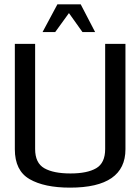

<svg xmlns="http://www.w3.org/2000/svg" viewBox="-20 -850 643 880"><path d="M303 -55Q380 -55 421 -79Q462 -103 462 -167V-649H555V-166Q555 10 301 10Q183 10 115.5 -29Q48 -68 48 -166V-649H141V-167Q141 -103 183 -79Q225 -55 303 -55ZM175 -703 243 -830H350L416 -703H358L296 -790L233 -703Z"/></svg>

Font: Gamestation Display
Style: Regular
Weight: 400
Designer: Jonas Hecksher
Foundry: Jonas Hecksher, Playtypeª, e-types AS
Version: Version 1.003